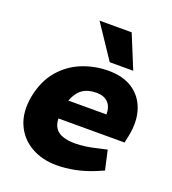

<svg xmlns="http://www.w3.org/2000/svg" viewBox="-137 -848 861 960"><g transform="rotate(20 294.0 -368.5)"><path d="M272 8Q194 8 135 -26.5Q76 -61 49 -124Q22 -187 38 -273Q55 -359 102.5 -415Q150 -471 217 -498Q284 -525 357 -525Q436 -525 487 -490.5Q538 -456 558 -395.5Q578 -335 563 -258L554 -215H202Q203 -183 217 -163.5Q231 -144 257.5 -135Q284 -126 321 -126Q347 -126 376.5 -130Q406 -134 438 -142L487 -153L510 -50L473 -34Q420 -12 369.5 -2Q319 8 272 8ZM218 -316H421Q421 -357 399.5 -379Q378 -401 338 -401Q293 -401 264 -381Q235 -361 218 -316ZM347 -567 228 -745H399L472 -567Z"/></g></svg>

Font: REM
Style: Bold Italic
Weight: 700
Italic angle: -11°
Designer: Octavio Pardo
Foundry: Ashler Design
Version: Version 1.005;gftools[0.9.28]